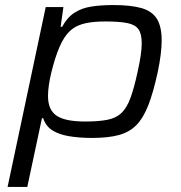

<svg xmlns="http://www.w3.org/2000/svg" viewBox="-20 -538 717 760"><path d="M10 202 161 -510H231L220 -432H226Q246 -469 274.5 -487.5Q303 -506 341.5 -512Q380 -518 428 -518Q498 -518 540 -506Q582 -494 601 -463.5Q620 -433 620 -378Q620 -353 616 -321Q612 -289 604 -251Q587 -173 567.5 -122.5Q548 -72 520.5 -43.5Q493 -15 450.5 -3.5Q408 8 345 8Q293 8 252.5 1Q212 -6 186.5 -22.5Q161 -39 151 -70H146L88 202ZM317 -57Q372 -57 406 -64Q440 -71 461 -91Q482 -111 496.5 -150.5Q511 -190 525 -255Q533 -291 537 -318.5Q541 -346 541 -367Q541 -405 527.5 -423Q514 -441 482.5 -447Q451 -453 397 -453Q352 -453 321 -446.5Q290 -440 270 -426Q250 -412 235 -389Q225 -374 215.5 -352Q206 -330 198 -304.5Q190 -279 183.5 -252.5Q177 -226 173.5 -201.5Q170 -177 170 -158Q170 -103 204 -80Q238 -57 317 -57Z"/></svg>

Font: Saira Expanded
Style: Italic
Weight: 400
Width: 7
Italic angle: -12°
Designer: Hector Gatti with collaboration of the Omnibus-Type team
Foundry: Omnibus-Type
Version: Version 1.101